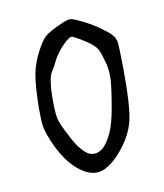

<svg xmlns="http://www.w3.org/2000/svg" viewBox="-57 -563 433 508"><g transform="rotate(-10 160.0 -309.0)"><path d="M138.7 -506.8Q156.2 -514.6 164.1 -514.6Q171.9 -514.6 199.7 -500.5Q227.5 -486.3 246.1 -471.7Q265.6 -458 272.5 -447.3Q277.3 -439.5 278.3 -429.2Q279.3 -418.9 280.3 -366.2Q281.2 -257.8 271.5 -220.7Q262.7 -186.5 237.8 -154.3Q212.9 -122.1 186.5 -108.4Q154.3 -92.8 118.2 -120.6Q82 -148.4 57.6 -207Q46.9 -232.4 44.4 -248Q42 -263.7 42 -297.9Q43 -355.5 48.3 -386.2Q53.7 -417 71.3 -449.2Q83 -471.7 94.2 -481.9Q105.5 -492.2 138.7 -506.8ZM182.6 -457Q168.9 -464.8 162.1 -467.8Q155.3 -470.7 137.2 -452.6Q119.1 -434.6 108.4 -414.1Q99.6 -395.5 93.8 -387.7Q82 -371.1 82 -311.5Q82 -277.3 85.4 -261.7Q88.9 -246.1 106.4 -213.9Q118.2 -188.5 132.3 -172.4Q146.5 -156.2 156.2 -154.3Q189.5 -145.5 213.9 -199.2Q224.6 -221.7 232.4 -267.6Q240.2 -311.5 242.2 -339.8Q243.2 -367.2 236.3 -388.7Q230.5 -410.2 226.6 -418Q220.7 -434.6 182.6 -457Z"/></g></svg>

Font: JasonHandwriting3
Style: Regular
Weight: 400
Version: Version 1.24.9